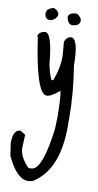

<svg xmlns="http://www.w3.org/2000/svg" viewBox="-115 -463 475 934"><g transform="rotate(10 122.5 3.5)"><path d="M51 -300Q86 -300 99 -146Q116 -75 124 -75H130Q155 -138 155 -200L149 -269Q160 -296 180 -296Q217 -296 217 -165Q239 -29 239 88V135Q239 350 117 425L95 429Q38 429 -11 323L-20 263V260Q-20 194 17 194L42 210L39 273Q39 319 86 366H99Q154 366 180 156L182 98Q181 -3 174 -31Q134 4 111 4Q60 4 20 -269L17 -271Q17 -294 51 -300ZM174 -355Q153 -356 146 -389Q147 -414 189 -414Q212 -398 212 -385Q212 -357 174 -355ZM61 -361Q38 -361 37 -391Q38 -414 73 -422Q101 -410 99 -389Q86 -361 61 -361Z"/></g></svg>

Font: Just Me Again Down Here
Style: Regular
Weight: 400
Designer: Kimberly Geswein
Foundry: Kimberly Geswein
Version: Version 1.002 2007